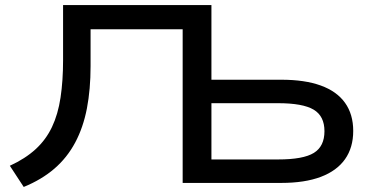

<svg xmlns="http://www.w3.org/2000/svg" viewBox="-20 -725 1487 761"><path d="M74 16 19 -68Q80 -96 121 -133.5Q162 -171 186 -221.5Q210 -272 220 -338.5Q230 -405 230 -487V-705H818V-409H1095Q1188 -409 1251.5 -386Q1315 -363 1347.5 -317.5Q1380 -272 1380 -206Q1380 -140 1347.5 -94Q1315 -48 1251.5 -24Q1188 0 1095 0H704V-609H339V-463Q339 -371 324.5 -295.5Q310 -220 278 -160Q246 -100 195.5 -56.5Q145 -13 74 16ZM818 -93H1082Q1182 -93 1224 -119Q1266 -145 1266 -205Q1266 -265 1223 -290.5Q1180 -316 1082 -316H818Z"/></svg>

Font: Nunito Sans 7pt Expanded Medium
Style: Regular
Weight: 500
Width: 7
Designer: Vernon Adams
Foundry: Vernon Adams
Version: Version 3.101;gftools[0.9.27]